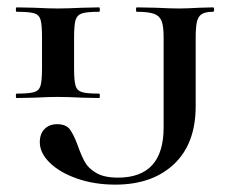

<svg xmlns="http://www.w3.org/2000/svg" viewBox="-20 -488 628 521"><path d="M249 -234Q251 -234 251 -228Q251 -222 249 -222L203 -223Q163 -225 136 -225Q112 -225 74 -223L25 -222Q23 -222 23 -228Q23 -234 25 -234Q59 -234 72.5 -238Q86 -242 90 -255.5Q94 -269 94 -303V-387Q94 -421 90 -434.5Q86 -448 72.5 -452Q59 -456 25 -456Q23 -456 23 -462Q23 -468 25 -468L74 -467Q112 -465 136 -465Q162 -465 204 -467L249 -468Q251 -468 251 -462Q251 -456 249 -456Q215 -456 202 -451.5Q189 -447 185 -433.5Q181 -420 181 -385V-303Q181 -269 185 -255.5Q189 -242 202.5 -238Q216 -234 249 -234ZM558 -456Q538 -456 528 -450Q518 -444 514.5 -429.5Q511 -415 511 -385V-200Q511 -98 452 -42.5Q393 13 293 13Q236 13 189 -3.5Q142 -20 115 -46.5Q88 -73 88 -102Q88 -125 101 -138Q114 -151 135 -151Q159 -151 169.5 -137Q180 -123 191 -93Q201 -65 210.5 -48Q220 -31 241.5 -18.5Q263 -6 300 -6Q424 -6 424 -142V-387Q424 -417 418.5 -431Q413 -445 398 -450.5Q383 -456 351 -456Q349 -456 349 -462Q349 -468 351 -468L403 -467Q443 -465 466 -465Q487 -465 521 -467L558 -468Q561 -468 561 -462Q561 -456 558 -456Z"/></svg>

Font: Cormorant Unicase SemiBold
Style: Regular
Weight: 600
Designer: Christian Thalmann (Catharsis Fonts)
Foundry: Catharsis Fonts
Version: Version 4.000